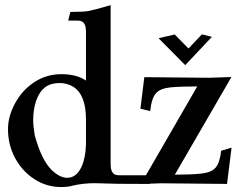

<svg xmlns="http://www.w3.org/2000/svg" viewBox="-20 -717 955 749"><path d="M242.2 -23.4Q277.8 -23.4 297.9 -65.9Q314 -101.6 315.4 -153.8V-250.5Q315.4 -346.7 266.6 -377.9Q242.7 -393.1 212.9 -393.1Q196.8 -393.1 183.1 -389.6Q140.1 -378.9 120.6 -322.8Q109.4 -289.6 109.4 -247.1Q109.4 -226.6 115.7 -188.5Q141.6 -93.3 181.6 -53.7Q213.4 -23.4 242.2 -23.4ZM540 0.5Q413.6 0.5 383.3 -1.5Q364.7 -2.4 350.1 -2.4Q307.1 -2.4 267.1 6.3Q246.1 12.7 219.7 12.7Q161.1 12.7 113.8 -18.3Q66.4 -49.3 38.8 -100.6Q11.2 -151.9 11.2 -213.4Q11.2 -263.2 38.8 -314.2Q66.4 -365.2 113.8 -396.5Q161.1 -427.7 219.7 -427.7Q278.8 -427.7 315.4 -402.8V-590.8Q315.4 -612.8 310.1 -622.3Q304.7 -631.8 297.4 -634.3Q290 -636.7 282.2 -636.7H246.1L254.4 -670.4Q305.7 -670.4 327.1 -674.3Q341.3 -676.8 411.6 -696.8V-79.1Q411.6 -57.1 417 -47.6Q422.4 -38.1 429.7 -35.6Q437 -33.2 445.3 -33.2H549.3L749.5 -379.9Q682.6 -379.9 644 -376Q605.5 -372.1 588.4 -353.3Q571.3 -334.5 565.9 -283.7L527.8 -293L543 -416L795.4 -413.6L882.8 -416.5L662.1 -35.6Q726.1 -35.6 764.9 -39.8Q803.7 -43.9 820.6 -62.5Q837.4 -81.1 842.8 -128.9L883.3 -141.1L865.7 0.5L608.4 -2Q598.1 -2 564.9 -0.5L564.5 0.5ZM702.6 -462.9 598.6 -567.9 661.6 -582.5 715.3 -527.8 767.6 -583 806.6 -573.2Z"/></svg>

Font: Quaaykop
Style: Medium
Weight: 500
Designer: Tup Wanders
Foundry: Free font, DO NOT SELL
Version: Version 1.00;July 31, 2023;FontCreator 11.5.0.2430 64-bit